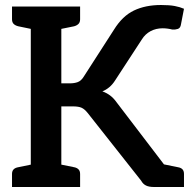

<svg xmlns="http://www.w3.org/2000/svg" viewBox="-20 -747 771 767"><path d="M103 0V-721H225V-414H258Q277 -414 290.5 -419Q304 -424 314 -440L435 -628Q469 -683 515 -705Q561 -727 623 -727Q657 -727 678 -723Q699 -719 715 -712L703 -650Q701 -635 690.5 -631.5Q680 -628 668 -629Q661 -631 650.5 -632.5Q640 -634 630 -634Q603 -634 581.5 -622.5Q560 -611 547 -590L440 -426Q430 -410 417 -399Q404 -388 389 -382Q406 -376 420 -365.5Q434 -355 446 -338L704 0H595Q575 0 563 -6Q551 -12 544 -25L330 -296Q318 -311 306 -316.5Q294 -322 271 -322H225V0ZM615 0 564 -105 629 -92ZM28 0V-52Q28 -64 34.5 -70.5Q41 -77 53 -79L116 -92L129 0ZM200 0 212 -92 276 -79Q287 -77 293.5 -70.5Q300 -64 300 -52V0ZM129 -721 116 -629 53 -642Q41 -645 34.5 -651.5Q28 -658 28 -670V-721ZM300 -721V-670Q300 -658 293.5 -651.5Q287 -645 276 -642L212 -629L200 -721ZM615 0 627 -92 691 -79Q703 -77 709 -70.5Q715 -64 715 -52V0Z"/></svg>

Font: Aleo SemiBold
Style: Regular
Weight: 600
Designer: Alessio Laiso
Foundry: Alessio Laiso
Version: Version 2.001;gftools[0.9.29]